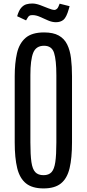

<svg xmlns="http://www.w3.org/2000/svg" viewBox="-20 -1053 489 1083"><path d="M225.6 9.8Q162.1 9.8 126.7 -18.6Q91.3 -46.9 77.1 -104.5Q63 -162.1 63 -250V-623Q63 -697.3 75.7 -752.7Q88.4 -808.1 124 -839.1Q159.7 -870.1 228.5 -870.1Q280.3 -870.1 311.5 -852.5Q342.8 -835 358.9 -802.2Q375 -769.5 380.6 -724.1Q386.2 -678.7 386.2 -623V-250Q386.2 -162.1 372.6 -104.5Q358.9 -46.9 324 -18.6Q289.1 9.8 225.6 9.8ZM225.6 -64.9Q254.9 -64.9 270.5 -81.8Q286.1 -98.6 292 -138.9Q297.9 -179.2 297.9 -249.5V-628.9Q297.9 -714.8 284.9 -754.9Q272 -794.9 228.5 -794.9Q183.1 -794.9 167.2 -754.9Q151.4 -714.8 151.4 -629.4V-249.5Q151.4 -179.2 157.2 -138.9Q163.1 -98.6 179.2 -81.8Q195.3 -64.9 225.6 -64.9ZM295.4 -927.7Q273.9 -927.7 251 -937.7Q228 -947.8 205.8 -957.8Q183.6 -967.8 163.1 -967.8Q155.3 -967.8 151.9 -966.8Q144 -964.8 138.9 -957.8Q133.8 -950.7 127 -938L76.7 -961.4Q86.4 -994.6 99.9 -1009.5Q113.3 -1024.4 128.9 -1028.8Q144.5 -1033.2 162.1 -1033.2Q182.1 -1033.2 206.5 -1024.2Q231 -1015.1 252.9 -1006.1Q274.9 -997.1 287.1 -997.1H289.1Q295.9 -998 302.2 -1004.2Q308.6 -1010.3 316.4 -1032.2L372.6 -1018.1L368.2 -1002.4Q354.5 -954.6 337.9 -941.2Q321.3 -927.7 295.4 -927.7Z"/></svg>

Font: AntonioLight
Style: Regular
Weight: 300
Designer: Vernon Adams
Foundry: Vernon Adams
Version: Version 1.002